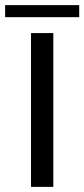

<svg xmlns="http://www.w3.org/2000/svg" viewBox="-71 -729 329 749"><path d="M50 0V-600H137V0ZM-51 -662V-709H238V-662Z"/></svg>

Font: Big Shoulders Display SemiBold
Style: Regular
Weight: 600
Designer: Patric King
Foundry: XO Type Co
Version: Version 1.000; ttfautohint (v1.8.2)